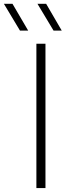

<svg xmlns="http://www.w3.org/2000/svg" viewBox="-81 -964 358 984"><path d="M105.5 0V-740H152V0ZM193.5 -807 111 -944.5H155.5L235.5 -807ZM21.5 -807 -61 -944.5H-17L63.5 -807Z"/></svg>

Font: Encode Sans Expanded Expanded ExtraLight
Style: Regular
Weight: 200
Width: 7
Designer: Multiple Designers
Foundry: Impallari Type
Version: Version 3.000; ttfautohint (v1.8.3) -l 8 -r 50 -G 200 -x 14 